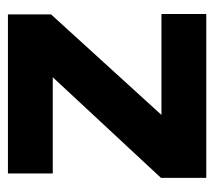

<svg xmlns="http://www.w3.org/2000/svg" viewBox="-48 -492 540 484"><g transform="rotate(90 222.0 -250.0)"><path d="M15.3 -500H428.3V-385.7L174.7 -113H417.3V0H16.3V-108.7L269.7 -387H15.3Z"/></g></svg>

Font: Nata Sans
Style: Regular
Weight: 400
Designer: Daniel Uzquiano Cruz
Version: Version 1.001